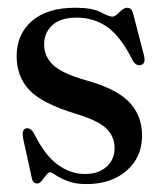

<svg xmlns="http://www.w3.org/2000/svg" viewBox="-20 -465 418 496"><path d="M199 -15.5Q234.5 -15.5 255.2 -34.2Q276 -53 276 -82.5Q276 -112 255 -132.8Q234 -153.5 176 -171Q89 -197.5 56 -232.2Q23 -267 23 -320Q23 -376.5 62.5 -410.8Q102 -445 174.5 -445Q218.5 -445 240.2 -433.5Q262 -422 270 -422Q277.5 -422 288.5 -433.5Q299.5 -445 309 -445Q313.5 -445 317.5 -442Q321.5 -439 324 -429.5L351 -325.5Q357.5 -302.5 346.5 -298Q333 -292 323 -308.5Q292.5 -370 257.8 -394.8Q223 -419.5 178.5 -419.5Q136.5 -419.5 115.2 -400Q94 -380.5 94 -350Q94 -320 116.5 -297.8Q139 -275.5 204 -257Q280 -236 313.5 -201.5Q347 -167 347 -114.5Q347 -59 307.2 -24.2Q267.5 10.5 203.5 10.5Q174 10.5 154.5 2.8Q135 -5 124.2 -12.5Q113.5 -20 109.5 -20Q105 -20 99.5 -12.8Q94 -5.5 88 1.8Q82 9 76 9Q64.5 9 62 -6L40.5 -103.5Q35 -129.5 46 -133Q58 -137 68 -120Q96 -63.5 129.2 -39.5Q162.5 -15.5 199 -15.5Z"/></svg>

Font: Fraunces 144pt S050
Style: Regular
Weight: 400
Version: Version 1.000; ttfautohint (v1.8.3)